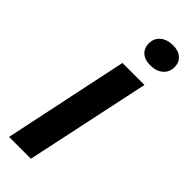

<svg xmlns="http://www.w3.org/2000/svg" viewBox="-243 -748 771 771"><g transform="rotate(45 142.0 -363.0)"><path d="M124 -532H249L136 0H12ZM143 -662Q143 -691 163.5 -708.5Q184 -726 218 -726Q249 -726 266.5 -710Q284 -694 284 -668Q284 -639 263.5 -621.5Q243 -604 209 -604Q178 -604 160.5 -620Q143 -636 143 -662Z"/></g></svg>

Font: Mona Sans SemiBold
Style: Italic
Weight: 600
Italic angle: -11.7°
Designer: Deni Anggara
Foundry: GitHub
Version: Version 2.000